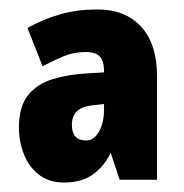

<svg xmlns="http://www.w3.org/2000/svg" viewBox="-20 -742 389 406"><path d="M186 -722Q245 -722 278.5 -685.5Q312 -649 312 -581V-362H233L214 -419Q201 -391 177 -373.5Q153 -356 115 -356Q84 -356 62.5 -372.5Q41 -389 30.5 -416Q20 -443 20 -472Q20 -517 39.5 -541Q59 -565 92.5 -575Q126 -585 167 -587L200 -589V-592Q200 -612 191.5 -622Q183 -632 161 -632Q136 -632 114.5 -623Q93 -614 70 -602L38 -683Q73 -702 108 -712Q143 -722 186 -722ZM173 -519Q132 -514 132 -478Q132 -445 162 -445Q179 -445 189.5 -464Q200 -483 200 -511V-522Z"/></svg>

Font: Noto Sans ExtraCondensed Black
Style: Regular
Weight: 900
Width: 2
Designer: Monotype Design Team
Foundry: Monotype Imaging Inc.
Version: Version 2.013; ttfautohint (v1.8.4.7-5d5b)